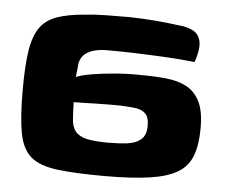

<svg xmlns="http://www.w3.org/2000/svg" viewBox="-41 -506 650 555"><g transform="rotate(5 284.0 -228.0)"><path d="M282 4Q196 4 144 -2.5Q92 -9 66.5 -31Q41 -53 32.5 -98.5Q24 -144 24 -222Q24 -292 30.5 -335.5Q37 -379 54 -404Q71 -429 103 -440.5Q135 -452 186 -456Q213 -459 248 -459.5Q283 -460 315 -460Q355 -459 390.5 -456Q426 -453 455 -449Q482 -447 499.5 -437.5Q517 -428 521 -406.5Q525 -385 512 -347Q477 -351 433 -353.5Q389 -356 343.5 -357.5Q298 -359 257 -359Q238 -359 221.5 -355Q205 -351 193.5 -341.5Q182 -332 178 -315Q178 -312 177 -303Q176 -294 175 -286Q174 -278 174 -274Q190 -281 220.5 -286Q251 -291 288.5 -294Q326 -297 364 -296Q402 -296 435.5 -292.5Q469 -289 493.5 -276Q518 -263 532 -235.5Q546 -208 546 -159Q546 -110 534 -78Q522 -46 492.5 -28.5Q463 -11 412 -3.5Q361 4 282 4ZM284 -93Q314 -93 338.5 -96Q363 -99 378 -111.5Q393 -124 393 -152Q393 -177 381.5 -187.5Q370 -198 350.5 -200Q331 -202 307 -203Q291 -203 273.5 -203Q256 -203 238.5 -202.5Q221 -202 204.5 -201.5Q188 -201 174 -201Q174 -194 174.5 -183Q175 -172 175.5 -161Q176 -150 177 -143Q181 -121 194 -110.5Q207 -100 229.5 -96.5Q252 -93 284 -93Z"/></g></svg>

Font: Genos Thin ExtraBold
Style: Regular
Weight: 800
Version: Version 1.010